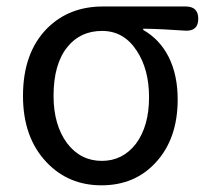

<svg xmlns="http://www.w3.org/2000/svg" viewBox="-20 -550 636 583"><path d="M288.1 12.7Q187.5 12.7 121.1 -57.6Q49.8 -132.8 49.8 -258.8Q49.8 -390.6 124 -464.8Q190.4 -530.3 292 -530.3H436.5H543.9Q582 -530.3 582 -493.2Q582 -454.1 541 -457Q473.6 -461.9 415 -462.9V-459Q464.8 -430.7 492.2 -377Q519.5 -322.3 519.5 -248Q519.5 -127.9 452.1 -55.7Q388.7 12.7 288.1 12.7ZM289.1 -61.5Q352.5 -61.5 392.6 -113.3Q432.6 -167 432.6 -254.9Q432.6 -338.9 395.5 -395.5Q356.4 -456.1 290 -456.1Q223.6 -456.1 184.6 -407.2Q142.6 -355.5 142.6 -258.8Q142.6 -170.9 183.6 -115.2Q224.6 -61.5 289.1 -61.5Z"/></svg>

Font: Bpmf GenSen Rounded R
Style: R
Weight: 400
Foundry: But Ko
Version: Version 1.320